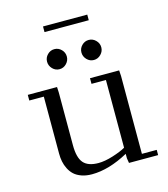

<svg xmlns="http://www.w3.org/2000/svg" viewBox="-111 -823 801 917"><g transform="rotate(-15 289.5 -364.5)"><path d="M32.2 -411.1V-439H176.8L178.2 -411.1V-150.9Q178.2 -89.4 200.9 -63.2Q223.6 -37.1 274.9 -37.1Q306.2 -37.1 346.7 -49.8Q387.2 -62.5 411.1 -76.2V-411.1H339.8V-439H483.9L485.8 -411.1V-25.9H559.1V0H415L411.1 -23.9V-45.9Q314.5 6.8 231 6.8Q202.1 6.8 179.7 -1.2Q157.2 -9.3 143.3 -22.2Q129.4 -35.2 120.4 -53.2Q111.3 -71.3 107.7 -89.8Q104 -108.4 104 -128.9V-411.1ZM176.5 -533Q162.1 -547.9 162.1 -567.9Q162.1 -587.9 176.5 -602.5Q190.9 -617.2 210.9 -617.2Q231 -617.2 245.4 -602.5Q259.8 -587.9 259.8 -567.9Q259.8 -547.9 245.4 -533Q231 -518.1 210.9 -518.1Q190.9 -518.1 176.5 -533ZM187 -708V-735.8H405.8V-708ZM346.4 -533Q332 -547.9 332 -567.9Q332 -587.9 346.4 -602.5Q360.8 -617.2 380.9 -617.2Q400.9 -617.2 415.5 -602.5Q430.2 -587.9 430.2 -567.9Q430.2 -547.9 415.5 -533Q400.9 -518.1 380.9 -518.1Q360.8 -518.1 346.4 -533Z"/></g></svg>

Font: Dehuti
Style: Book
Weight: 400
Version: Version 1.2